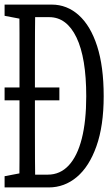

<svg xmlns="http://www.w3.org/2000/svg" viewBox="-30 -757 487 844"><path d="M231 -315.9H-9.8V-372.6H231ZM-9.8 66.9V17.6L82.5 0H89.4V66.9ZM54.2 66.9Q55.7 5.9 55.7 -55.9Q55.7 -117.7 55.7 -183.8Q55.7 -250 55.7 -319.3V-364.3Q55.7 -426.8 55.7 -488.8Q55.7 -550.8 55.7 -613.3Q55.7 -675.8 54.2 -736.8H125Q124 -676.8 123.8 -614.7Q123.5 -552.7 123.5 -490.2Q123.5 -427.7 123.5 -364.3V-319.3Q123.5 -251 123.5 -185.5Q123.5 -120.1 123.8 -57.6Q124 4.9 125 66.9ZM89.4 66.9V10.7H180.2Q234.4 10.7 272.2 -30Q310.1 -70.8 329.6 -147.9Q349.1 -225.1 349.1 -334Q349.1 -502.9 306.2 -592.3Q263.2 -681.6 186.5 -681.6H89.4V-736.8H197.3Q264.6 -736.8 316.4 -690.2Q368.2 -643.6 397 -554.2Q425.8 -464.8 425.8 -334Q425.8 -204.1 394 -114.5Q362.3 -24.9 307.9 21Q253.4 66.9 184.1 66.9ZM-9.8 -687.5V-736.8H89.4V-669.9H82.5Z"/></svg>

Font: Scarab Serif
Style: Condensed
Weight: 400
Designer: John Roberts
Foundry: Scarab
Version: 1.0